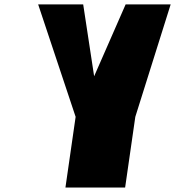

<svg xmlns="http://www.w3.org/2000/svg" viewBox="-20 -845 789 865"><path d="M546 -825.2 404.1 -501.4 354.8 -825.2H151.9L320.7 -318.6L274.8 0H543.7L589.6 -318.6L748.9 -825.2Z"/></svg>

Font: Blink
Style: WideObl
Weight: 400
Designer: Mew Too
Foundry: Cannot Into Space Fonts
Version: Version 001.000